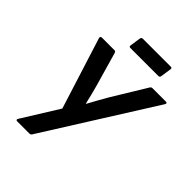

<svg xmlns="http://www.w3.org/2000/svg" viewBox="-226 -933 1056 1056"><g transform="rotate(45 302.0 -405.0)"><path d="M93.1 0Q87.7 0 86 -3.7Q84.3 -7.4 87.7 -12.8L219.8 -225.4L88.1 -642.6Q86.8 -648.3 89.6 -651.6Q92.5 -655 97.6 -655H195.5Q204.3 -655 207.3 -645.1L263.5 -449.3Q271.5 -421 278.4 -393.1Q285.3 -365.2 292 -336.1H294Q309.9 -364.8 325 -392.6Q340.2 -420.3 357.2 -449.1L476.5 -645.1Q479.3 -650.2 482.8 -652.6Q486.3 -655 490.8 -655H597Q602.3 -655 603.9 -651.3Q605.4 -647.6 602.7 -642.6L204.6 -9.9Q201.9 -4.8 198.1 -2.4Q194.4 0 189 0ZM248.9 -725.3Q238.4 -725.3 239.8 -736.1L248.9 -798.1Q250.9 -809.9 261.7 -809.9H479.4Q489.8 -809.9 487.8 -798.1L478.7 -736.1Q477.3 -725.3 465.5 -725.3Z"/></g></svg>

Font: Sofia Sans Semi Condensed
Style: Italic
Weight: 400
Italic angle: -9°
Designer: Botio Nikoltchev, Ani Petrova
Foundry: lettersoup
Version: Version 4.101